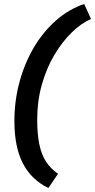

<svg xmlns="http://www.w3.org/2000/svg" viewBox="-20 -807 475 960"><path d="M222 133Q137 92 94.5 10Q52 -72 52 -201Q52 -304 78 -399Q104 -494 151 -572.5Q198 -651 262 -706.5Q326 -762 401 -787L435 -712Q386 -691 338 -644Q290 -597 251 -531Q212 -465 189 -383Q166 -301 166 -211Q166 -135 177 -83.5Q188 -32 211 2.5Q234 37 270 62Z"/></svg>

Font: Radio Canada Big Medium
Style: Italic
Weight: 500
Italic angle: -12°
Designer: Étienne Aubert Bonn
Foundry: Coppers and Brasses
Version: Version 1.001